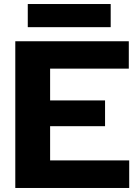

<svg xmlns="http://www.w3.org/2000/svg" viewBox="-20 -934 698 954"><path d="M56 0V-729H620V-593H229V-137H622V0ZM213 -307V-435H502V-307ZM118 -799V-914H530V-799Z"/></svg>

Font: Hubot Sans
Style: Bold
Weight: 700
Designer: Deni Anggara
Foundry: GitHub, Inc., Subsidiary of Microsoft Corporation
Version: Version 2.000